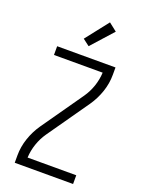

<svg xmlns="http://www.w3.org/2000/svg" viewBox="-177 -1057 855 1138"><g transform="rotate(20 250.0 -487.5)"><path d="M66 0V-46Q66 -101 84 -154Q102 -207 133 -252L317 -515Q342 -551 356.5 -593.5Q371 -636 373 -680H66V-735H434V-689Q434 -634 416 -581Q398 -528 367 -483L183 -220Q158 -184 143.5 -141.5Q129 -99 127 -55H434V0ZM241 -799 199 -831 312 -975 363 -935Z"/></g></svg>

Font: Iosevka Curly Light
Style: Regular
Weight: 300
Monospace: yes
Designer: Belleve Invis
Foundry: Belleve Invis
Version: Version 22.1.2; ttfautohint (v1.8.4)